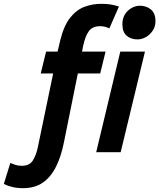

<svg xmlns="http://www.w3.org/2000/svg" viewBox="-182 -796 833 1004"><path d="M-61 188Q-92 188 -117 182Q-142 176 -162 166L-128 56Q-117 61 -102 66Q-87 71 -68 71Q-27 71 -9.5 42Q8 13 16 -27L96 -412H31L59 -526H119L133 -585Q152 -662 185 -703.5Q218 -745 260 -760.5Q302 -776 346 -776Q373 -776 394 -773Q415 -770 440 -762L390 -648Q375 -654 364.5 -656.5Q354 -659 342 -659Q300 -659 281.5 -631.5Q263 -604 253 -557L247 -526H370L342 -412H225L153 -55Q138 22 110.5 76.5Q83 131 41 159.5Q-1 188 -61 188ZM321 0 447 -526H576L449 0ZM537 -590Q502 -590 480 -609.5Q458 -629 458 -669Q458 -713 486.5 -739.5Q515 -766 550 -766Q583 -766 607 -746.5Q631 -727 631 -685Q631 -658 617 -636.5Q603 -615 581.5 -602.5Q560 -590 537 -590Z"/></svg>

Font: Ubuntu Sans Mono
Style: Bold Italic
Weight: 700
Italic angle: -13.5°
Monospace: yes
Designer: Dalton Maag Ltd
Foundry: Dalton Maag Ltd
Version: Version 1.006